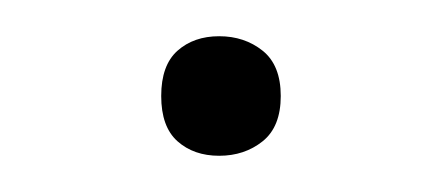

<svg xmlns="http://www.w3.org/2000/svg" viewBox="-20 -423 244 106"><path d="M101 -337Q87 -337 78 -345Q69 -353 69 -370Q69 -387 78 -395Q87 -403 101 -403Q115 -403 125 -395Q135 -387 135 -370Q135 -353 125 -345Q115 -337 101 -337Z"/></svg>

Font: Encode Sans Narrow
Style: Thin
Weight: 250
Designer: Pablo Impallari, Andres Torresi
Foundry: Pablo Impallari, Andres Torresi
Version: Version 1.000; ttfautohint (v1.00) -l 8 -r 50 -G 200 -x 14 -